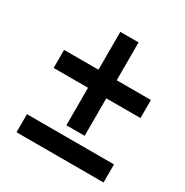

<svg xmlns="http://www.w3.org/2000/svg" viewBox="-147 -737 823 856"><g transform="rotate(30 265.0 -309.5)"><path d="M324 -424V-619H230V-424H53V-331H230V-138H324V-331H500V-424ZM53 0H501V-93H53Z"/></g></svg>

Font: Noto Sans SemiCondensed SemiBold
Style: Italic
Weight: 600
Width: 4
Italic angle: -12°
Designer: Monotype Design Team
Foundry: Monotype Imaging Inc.
Version: Version 2.013